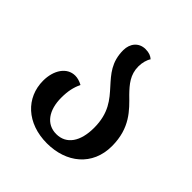

<svg xmlns="http://www.w3.org/2000/svg" viewBox="-157 -662 788 788"><g transform="rotate(45 237.0 -268.0)"><path d="M232 12C344 12 429 -55 429 -169C429 -274 375 -324 330 -368C300 -399 274 -429 274 -477C274 -498 280 -520 289 -533C279 -542 266 -548 245 -548C207 -548 183 -519 183 -480C183 -411 217 -375 251 -337C287 -297 324 -256 324 -170C324 -91 291 -42 232 -42C174 -42 141 -91 141 -162C141 -201 147 -227 160 -255C145 -263 131 -267 118 -267C70 -267 39 -220 39 -159C39 -61 115 12 232 12Z"/></g></svg>

Font: Noto Serif Georgian Condensed Medium
Style: Regular
Weight: 500
Width: 3
Designer: Monotype Design Team, Akaki Razmadze
Foundry: Google LLC
Version: Version 2.003